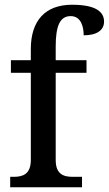

<svg xmlns="http://www.w3.org/2000/svg" viewBox="-20 -790 459 810"><path d="M23 0H326V-44H288C250 -44 215 -53 215 -115V-483H345V-536H215V-594C215 -679 232 -722 278 -722C321 -722 333 -679 333 -641C389 -641 419 -663 419 -699C419 -739 386 -770 284 -770C171 -770 110 -703 110 -583V-536H26V-483H110V-115C110 -53 74 -44 37 -44H23Z"/></svg>

Font: Noto Serif Armenian SemiCondensed Medium
Style: Regular
Weight: 500
Width: 4
Designer: Monotype Design Team
Foundry: Monotype Imaging Inc.
Version: Version 2.008